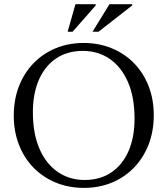

<svg xmlns="http://www.w3.org/2000/svg" viewBox="-20 -904 815 934"><path d="M387 -695Q461 -695 523.5 -669.2Q586 -643.5 631.8 -596.8Q677.5 -550 702.8 -485.5Q728 -421 728 -343.5Q728 -266 703 -201.2Q678 -136.5 632.2 -89Q586.5 -41.5 524.5 -15.8Q462.5 10 388.5 10Q314 10 251.5 -15.8Q189 -41.5 143.2 -88.2Q97.5 -135 72.2 -199.8Q47 -264.5 47 -341.5Q47 -419 72 -483.8Q97 -548.5 142.8 -596Q188.5 -643.5 250.8 -669.2Q313 -695 387 -695ZM391.5 -28.5Q467 -28.5 521.2 -65Q575.5 -101.5 605 -168.5Q634.5 -235.5 634.5 -327Q634.5 -432 602.2 -505.5Q570 -579 513.2 -617.8Q456.5 -656.5 383 -656.5Q308 -656.5 253.5 -620Q199 -583.5 169.5 -516.5Q140 -449.5 140 -358Q140 -253.5 172.2 -179.8Q204.5 -106 261.5 -67.2Q318.5 -28.5 391.5 -28.5ZM430 -749.5 512.5 -883.5H623V-877.5L459 -749.5ZM309 -749.5 347 -883.5H445.5V-877.5L333 -749.5Z"/></svg>

Font: Newsreader 36pt
Style: Regular
Weight: 400
Designer: Hugues Gentile
Foundry: Production Type
Version: Version 1.003